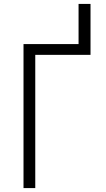

<svg xmlns="http://www.w3.org/2000/svg" viewBox="-20 -960 540 980"><path d="M100 0V-735H381V-940H442V-680H160V0Z"/></svg>

Font: Iosevka Curly Light
Style: Regular
Weight: 300
Monospace: yes
Designer: Belleve Invis
Foundry: Belleve Invis
Version: Version 22.1.2; ttfautohint (v1.8.4)